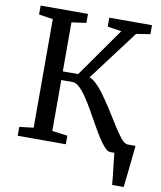

<svg xmlns="http://www.w3.org/2000/svg" viewBox="-98 -821 906 1079"><g transform="rotate(10 355.0 -281.5)"><path d="M616.1 180Q614.8 159.8 612.3 136.2Q609.8 112.6 606.9 88.4Q604 64.1 601.4 41.4Q598.8 18.7 597.2 0L566.3 -59H707.6Q705.5 -39 703 -14.9Q700.4 9.2 697.9 35.1Q695.3 61 692.5 86.8Q689.7 112.6 687.1 136.5Q684.6 160.4 682.1 180ZM45.6 0V-50.7L126.1 -60.3V-680L45.6 -692V-743H315.8V-692L232.5 -680V-400.3H320L516.8 -679.6L437.3 -692V-743H681.1V-692L601.5 -679.3L386.4 -393.6Q404.5 -386.9 421.2 -371.7Q438 -356.5 454.5 -336.1Q471 -315.8 487.1 -292Q512.4 -256.4 536.4 -217.4Q560.5 -178.4 582.2 -144.2Q604 -110 622.3 -87.1Q640.7 -64.3 654.3 -60.8L695.4 -50V0H574.9Q559.7 0 541.8 -18.7Q523.8 -37.4 504.2 -68.2Q484.5 -99.1 463.9 -136.2Q443.3 -173.3 422.5 -209.7Q401.3 -247.2 379.7 -279.4Q358.1 -311.7 337.3 -331.3Q316.5 -351 297.5 -351H232.5V-60.3L320.3 -49V0Z"/></g></svg>

Font: Merriweather 7pt Light
Style: Regular
Weight: 300
Designer: Eben Sorkin
Foundry: Eben Sorkin
Version: Version 2.200;gftools[0.9.31]